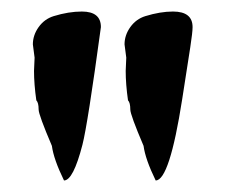

<svg xmlns="http://www.w3.org/2000/svg" viewBox="-20 -693 390 333"><path d="M199 -593 196 -616Q196 -632 206 -646Q216 -660 232 -665Q258 -673 280 -673Q314 -673 314 -646Q314 -637 310 -611L296 -521Q274 -380 250 -380Q232 -417 229 -440Q206 -494 206 -503Q206 -515 202 -519Q198 -547 198 -570ZM40 -593 37 -616Q37 -632 47 -646Q57 -660 73 -665Q99 -673 122 -673Q155 -673 155 -646Q132 -477 123 -442Q107 -380 91 -380Q73 -417 70 -440Q47 -494 47 -503Q47 -515 43 -519Q39 -547 39 -570Z"/></svg>

Font: Caveat Brush
Style: Regular
Weight: 400
Designer: Pablo Impallari
Foundry: Creative Lab NY
Version: Version 1.096; ttfautohint (v1.3)